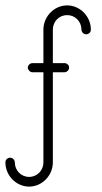

<svg xmlns="http://www.w3.org/2000/svg" viewBox="-76 -478 379 712"><path d="M173 -458C125 -458 85 -417 85 -368V-244H45C39 -244 33 -241 30 -236C28 -233 27 -230 27 -227C27 -224 28 -221 30 -219C33 -213 39 -210 45 -210H85V124C85 154 62 178 32 178C2 178 -21 154 -21 124C-21 118 -25 112 -30 109C-35 106 -42 106 -47 109C-53 112 -56 118 -56 124C-56 173 -16 214 32 214C80 214 120 173 120 124V-210H163C169 -210 174 -213 178 -219C181 -224 181 -230 178 -236C174 -241 169 -244 163 -244H120V-368C120 -398 143 -422 173 -422C203 -422 226 -398 226 -368C226 -362 230 -356 235 -353C240 -350 247 -350 252 -353C258 -356 261 -362 261 -368C261 -417 221 -458 173 -458Z"/></svg>

Font: LetsTrace
Style: basic
Weight: 500
Version: Version 002.000